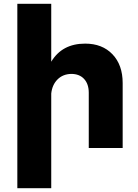

<svg xmlns="http://www.w3.org/2000/svg" viewBox="-20 -777 722 1008"><path d="M427 -548Q517 -548 570.5 -492Q624 -436 624 -341V0H446V-290Q446 -336 421.5 -362.5Q397 -389 354 -389Q310 -388 282 -360Q254 -332 249 -286V211H71V-757H249V-453Q306 -548 427 -548Z"/></svg>

Font: Montserrat arm
Style: Bold
Weight: 700
Designer: Julieta Ulanovsky
Foundry: Julieta Ulanovsky
Version: Version 6.000;PS 006.000;hotconv 1.0.88;makeotf.lib2.5.64775